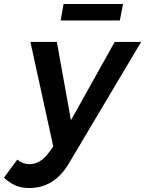

<svg xmlns="http://www.w3.org/2000/svg" viewBox="-107 -746 730 966"><path d="M603 -535 242 72Q168 200 41 200Q1 200 -29 187Q-59 174 -87 148L-20 57Q8 80 41 80Q95 80 137 24L161 -9L46 -535H179L250 -141L470 -535ZM213 -726H512L496 -643H198Z"/></svg>

Font: Gontserrat Medium
Style: Italic
Weight: 500
Italic angle: -11.3°
Designer: Julieta Ulanovsky
Foundry: Julieta Ulanovsky
Version: Version 6.001